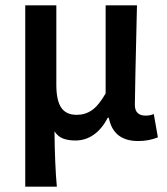

<svg xmlns="http://www.w3.org/2000/svg" viewBox="-20 -511 618 709"><path d="M73.2 178.2V-491.2H188V-198.2Q188 -140.1 206.1 -113.5Q224.1 -86.9 263.2 -86.9Q294.4 -86.9 319.3 -104Q344.2 -121.1 370.1 -166V-491.2H485.8Q478 -163.1 478 -124Q478 -84 518.1 -84Q533.2 -84 547.9 -89.8L563 -3.9Q529.8 9.8 490.2 9.8Q398.4 9.8 381.8 -76.2H377.9Q356.4 -34.7 325.9 -13.4Q295.4 7.8 258.8 7.8Q231.9 7.8 213.1 0.7Q194.3 -6.3 181.2 -25.9Q182.6 99.6 189.9 178.2Z"/></svg>

Font: Source Sans 3 Semibold
Style: Regular
Weight: 600
Designer: Paul D. Hunt
Foundry: Adobe
Version: Version 3.052;hotconv 1.1.0;makeotfexe 2.6.0